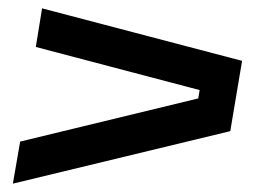

<svg xmlns="http://www.w3.org/2000/svg" viewBox="-20 -555 607 460"><path d="M10.8 -115 28.3 -215.8 455 -319.2 458.3 -339.2 65.8 -442.5 80.8 -535 560 -409.2 531.7 -240.8Z"/></svg>

Font: Familjen Grotesk Medium
Style: Italic
Weight: 500
Italic angle: -9.46201°
Designer: Anders Wikstroem, Jonas Baeckman, Matilda Gysing, Kristian Moeller
Foundry: Familjen STHLM AB
Version: Version 2.002; ttfautohint (v1.8.4.7-5d5b)